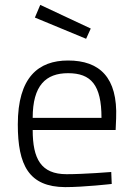

<svg xmlns="http://www.w3.org/2000/svg" viewBox="-20 -758 544 787"><path d="M123 -686 333 -599 352 -641 145 -738ZM114 -275C114 -408 168 -458 259 -458C353 -458 396 -410 396 -275H114ZM253 -44C148 -44 114 -107 114 -225H454L456 -273C463 -441 388 -510 259 -510C137 -510 53 -441 53 -248C53 -81 98 8 247 9C325 9 438 -4 438 -4L436 -53C436 -53 326 -44 253 -44Z"/></svg>

Font: RazerF5 Light
Style: Regular
Weight: 300
Foundry: Razer Inc.
Version: Version 2